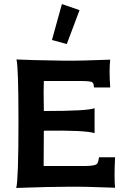

<svg xmlns="http://www.w3.org/2000/svg" viewBox="-20 -922 627 946"><path d="M285 -902 372 -872 309 -705 236 -725ZM547 3Q392 -3 321 -2Q230 -2 60 4Q71 -37 71 -324Q71 -596 61 -629Q111 -626 296 -623Q366 -622 523 -628Q517 -577 523 -491H443L441 -507Q441 -510 435 -516Q431 -523 371 -523H196Q194 -485 196 -375Q413 -375 446 -389V-266Q399 -281 196 -278L195 -104H396Q450 -104 459 -116Q465 -125 468 -147H547Q542 -45 547 3Z"/></svg>

Font: GFS Neohellenic Rg
Style: Bold
Weight: 700
Designer: Designed by Takis Katsoulidis and George D. Matthiopoulos.
Foundry: Designed by Takis Katsoulidis and George D. Matthiopoulos.
Version: Version 1.0